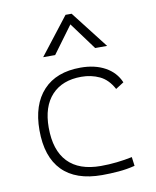

<svg xmlns="http://www.w3.org/2000/svg" viewBox="-89 -863 763 941"><g transform="rotate(-10 293.0 -392.5)"><path d="M342.8 9.8Q212.4 9.8 145.3 -58.6Q78.1 -127 78.1 -259.8Q78.1 -386.7 143.3 -457Q208.5 -527.3 329.1 -527.3Q400.4 -527.3 451.4 -499.3Q502.4 -471.2 523.9 -419.9L483.4 -394Q457 -443.4 415.8 -462.9Q374.5 -482.4 325.2 -482.4Q230.5 -482.4 177.7 -425.8Q125 -369.1 125 -264.6Q125 -151.4 180.7 -93.3Q236.3 -35.2 344.7 -35.2Q384.8 -35.2 424.1 -39.6Q463.4 -43.9 501 -51.8L506.8 -7.3Q466.8 2.9 425 6.3Q383.3 9.8 342.8 9.8ZM158.2 -609.4 302.2 -794.9H332.5L476.6 -609.4H417L317.4 -744.6L217.8 -609.4Z"/></g></svg>

Font: Cascadia Mono ExtraLight
Style: Regular
Weight: 200
Monospace: yes
Designer: Aaron Bell
Foundry: Saja Typeworks
Version: Version 2404.023; ttfautohint (v1.8.4)